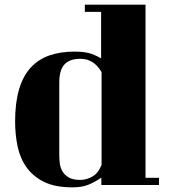

<svg xmlns="http://www.w3.org/2000/svg" viewBox="-20 -735 734 826"><path d="M606 30H664V61H416V29Q387 49 359.5 60Q332 71 292 71Q217 71 169.5 47.5Q122 24 94 -15.5Q66 -55 55.5 -106Q45 -157 45 -212Q45 -293 62 -350.5Q79 -408 112 -444Q145 -480 192.5 -496.5Q240 -513 301 -513Q336 -513 360.5 -507Q385 -501 415 -484V-684H345V-715H606ZM417 -425Q412 -433 404.5 -443Q397 -453 386.5 -461.5Q376 -470 361 -476Q346 -482 325 -482Q280 -482 257.5 -458Q235 -434 235 -379V-70Q235 -54 237 -34.5Q239 -15 248 1Q257 17 275 28Q293 39 325 39Q352 39 377.5 24.5Q403 10 417 -26Z"/></svg>

Font: Cafe24 ClassicType
Style: Regular
Weight: 400
Designer: Cafe24 thkim, hmlim, mnelim & 4IR
Foundry: Cafe24
Version: Version 1.000